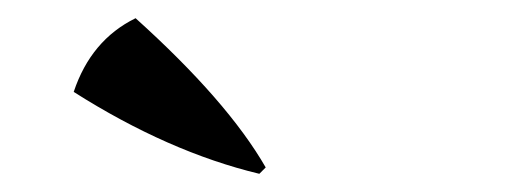

<svg xmlns="http://www.w3.org/2000/svg" viewBox="-20 -935 576 211"><path d="M272 -751 265 -744Q165 -768 61 -834Q80 -891 129 -915Q230 -824 272 -751Z"/></svg>

Font: Cinzel Decorative
Style: Bold
Weight: 700
Version: Version 1.002;PS 001.002;hotconv 1.0.56;makeotf.lib2.0.21325